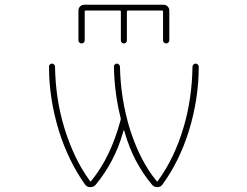

<svg xmlns="http://www.w3.org/2000/svg" viewBox="-20 -811 1040 809"><path d="M620.1 -33.2Q542 -127 506.8 -249L502.9 -261.7Q502.9 -262.7 502 -262.7Q501 -262.7 501 -261.7L497.1 -249Q462.9 -129.9 383.8 -33.2Q375 -22.5 360.4 -22.5Q345.7 -22.5 337.9 -34.2Q268.6 -131.8 228.5 -258.8Q186.5 -394.5 186.5 -530.3Q186.5 -535.2 189.9 -539.1Q193.4 -543 198.7 -543Q204.1 -543 208 -539.1Q211.9 -535.2 211.9 -530.3Q213.9 -393.6 251 -272.5Q270.5 -209 296.9 -153.3Q323.2 -97.7 357.4 -50.8L358.4 -48.8Q361.3 -44.9 364.3 -48.8L365.2 -49.8Q446.3 -148.4 488.3 -305.7Q489.3 -309.6 488.3 -314.5Q461.9 -418.9 460 -530.3Q460 -535.2 463.4 -539.1Q466.8 -543 472.2 -543Q477.5 -543 481.4 -539.1Q485.4 -535.2 485.4 -530.3Q488.3 -392.6 528.3 -263.7Q571.3 -130.9 638.7 -49.8L639.6 -48.8Q642.6 -44.9 645.5 -48.8L646.5 -50.8Q714.8 -144.5 752.9 -272.5Q789.1 -393.6 791 -529.3Q791 -535.2 794.9 -539.1Q798.8 -543 804.2 -543Q809.6 -543 813.5 -539.1Q817.4 -535.2 817.4 -530.3Q817.4 -393.6 775.4 -257.8Q735.4 -130.9 665 -34.2Q657.2 -22.5 643.1 -22.5Q628.9 -22.5 620.1 -33.2ZM667 -640.6V-761.7Q667 -766.6 663.1 -766.6H519.5Q514.6 -766.6 514.6 -761.7V-640.6Q514.6 -634.8 510.7 -631.3Q506.8 -627.9 502 -627.9Q497.1 -627.9 493.2 -631.3Q489.3 -634.8 489.3 -640.6V-761.7Q489.3 -766.6 484.4 -766.6H340.8Q336.9 -766.6 336.9 -761.7V-640.6Q336.9 -635.7 333 -631.8Q329.1 -627.9 323.7 -627.9Q318.4 -627.9 314.5 -631.8Q310.5 -635.7 310.5 -640.6V-766.6Q310.5 -776.4 317.4 -783.7Q324.2 -791 335 -791H668.9Q679.7 -791 686.5 -783.7Q693.4 -776.4 693.4 -766.6V-640.6Q693.4 -635.7 689.5 -631.8Q685.5 -627.9 680.2 -627.9Q674.8 -627.9 670.9 -631.8Q667 -635.7 667 -640.6Z"/></svg>

Font: Rounded-L Mgen+ 2m thin
Style: Regular
Weight: 100
Designer: [Source Han Sans]
Ryoko NISHIZUKA  (kana & ideographs); Paul D. Hunt (Latin, Greek & Cyrillic); Wenlong ZHANG  (bopomofo
Version: Version 1.059.20150602